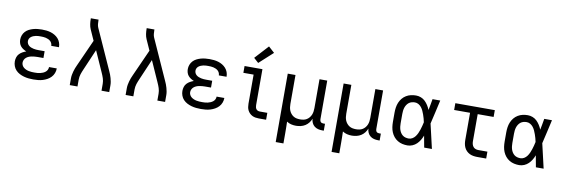

<svg xmlns="http://www.w3.org/2000/svg" viewBox="-64 -1293 5978 2031"><g transform="rotate(10 2925.0 -277.0)"><path d="M297 8Q272 8 246.5 5.5Q221 3 196 -4Q171 -11 148 -23Q125 -35 107.5 -53.5Q90 -72 81 -96.5Q72 -121 72 -147Q72 -168 78.5 -189.5Q85 -211 100 -227Q115 -243 134 -253.5Q153 -264 173 -271Q156 -278 139.5 -288.5Q123 -299 111 -313.5Q99 -328 93.5 -346.5Q88 -365 88 -384Q88 -408 96.5 -430.5Q105 -453 121 -470.5Q137 -488 158.5 -499Q180 -510 203 -516.5Q226 -523 249.5 -525.5Q273 -528 297 -528Q321 -528 345 -525.5Q369 -523 392 -516Q415 -509 436 -496.5Q457 -484 473 -466Q489 -448 497.5 -425Q506 -402 506 -378Q506 -377 506 -376.5Q506 -376 506 -375H423Q423 -375 423 -375.5Q423 -376 423 -376Q423 -390 417 -403Q411 -416 401 -425Q391 -434 378 -440Q365 -446 351.5 -449Q338 -452 324.5 -453Q311 -454 297 -454Q284 -454 270.5 -453.5Q257 -453 243.5 -450Q230 -447 217.5 -442Q205 -437 194 -428.5Q183 -420 177 -408Q171 -396 171 -382Q171 -368 177 -355.5Q183 -343 194 -334Q205 -325 218 -320Q231 -315 244.5 -312Q258 -309 272 -308Q286 -307 300 -307H364V-234H300Q284 -234 268.5 -232.5Q253 -231 237.5 -228Q222 -225 207.5 -219Q193 -213 181 -203Q169 -193 162 -178.5Q155 -164 155 -148Q155 -148 155 -148Q155 -148 155 -148Q155 -133 162 -119Q169 -105 181 -95.5Q193 -86 207 -80Q221 -74 236 -71Q251 -68 266.5 -67Q282 -66 297 -66Q313 -66 328 -67Q343 -68 358 -71.5Q373 -75 387 -81Q401 -87 413 -96.5Q425 -106 432 -120Q439 -134 439 -150Q439 -150 439 -150Q439 -150 439 -150H522Q522 -149 522 -149Q522 -149 522 -148Q522 -123 512.5 -98.5Q503 -74 485.5 -55.5Q468 -37 445.5 -24.5Q423 -12 398.5 -4.5Q374 3 348.5 5.5Q323 8 297 8Z M688 0V-74Q688 -93 691.5 -111.5Q695 -130 700 -148.5Q705 -167 712 -185Q719 -203 727 -220L855 -505L804 -619Q793 -644 789 -672Q785 -700 785 -728V-735H868V-728Q868 -708 870 -687.5Q872 -667 880 -649L1073 -220Q1081 -203 1088 -185Q1095 -167 1100 -148.5Q1105 -130 1108.5 -111.5Q1112 -93 1112 -74V0H1029V-74Q1029 -104 1019.5 -133Q1010 -162 997 -190L898 -412L803 -191Q797 -177 791 -162.5Q785 -148 780.5 -133.5Q776 -119 773.5 -104Q771 -89 771 -74V0Z M1288 0V-74Q1288 -93 1291.5 -111.5Q1295 -130 1300 -148.5Q1305 -167 1312 -185Q1319 -203 1327 -220L1455 -505L1404 -619Q1393 -644 1389 -672Q1385 -700 1385 -728V-735H1468V-728Q1468 -708 1470 -687.5Q1472 -667 1480 -649L1673 -220Q1681 -203 1688 -185Q1695 -167 1700 -148.5Q1705 -130 1708.5 -111.5Q1712 -93 1712 -74V0H1629V-74Q1629 -104 1619.5 -133Q1610 -162 1597 -190L1498 -412L1403 -191Q1397 -177 1391 -162.5Q1385 -148 1380.5 -133.5Q1376 -119 1373.5 -104Q1371 -89 1371 -74V0Z M2097 8Q2072 8 2046.5 5.5Q2021 3 1996 -4Q1971 -11 1948 -23Q1925 -35 1907.5 -53.5Q1890 -72 1881 -96.5Q1872 -121 1872 -147Q1872 -168 1878.5 -189.5Q1885 -211 1900 -227Q1915 -243 1934 -253.5Q1953 -264 1973 -271Q1956 -278 1939.5 -288.5Q1923 -299 1911 -313.5Q1899 -328 1893.5 -346.5Q1888 -365 1888 -384Q1888 -408 1896.5 -430.5Q1905 -453 1921 -470.5Q1937 -488 1958.5 -499Q1980 -510 2003 -516.5Q2026 -523 2049.5 -525.5Q2073 -528 2097 -528Q2121 -528 2145 -525.5Q2169 -523 2192 -516Q2215 -509 2236 -496.5Q2257 -484 2273 -466Q2289 -448 2297.5 -425Q2306 -402 2306 -378Q2306 -377 2306 -376.5Q2306 -376 2306 -375H2223Q2223 -375 2223 -375.5Q2223 -376 2223 -376Q2223 -390 2217 -403Q2211 -416 2201 -425Q2191 -434 2178 -440Q2165 -446 2151.5 -449Q2138 -452 2124.5 -453Q2111 -454 2097 -454Q2084 -454 2070.5 -453.5Q2057 -453 2043.5 -450Q2030 -447 2017.5 -442Q2005 -437 1994 -428.5Q1983 -420 1977 -408Q1971 -396 1971 -382Q1971 -368 1977 -355.5Q1983 -343 1994 -334Q2005 -325 2018 -320Q2031 -315 2044.5 -312Q2058 -309 2072 -308Q2086 -307 2100 -307H2164V-234H2100Q2084 -234 2068.5 -232.5Q2053 -231 2037.5 -228Q2022 -225 2007.5 -219Q1993 -213 1981 -203Q1969 -193 1962 -178.5Q1955 -164 1955 -148Q1955 -148 1955 -148Q1955 -148 1955 -148Q1955 -133 1962 -119Q1969 -105 1981 -95.5Q1993 -86 2007 -80Q2021 -74 2036 -71Q2051 -68 2066.5 -67Q2082 -66 2097 -66Q2113 -66 2128 -67Q2143 -68 2158 -71.5Q2173 -75 2187 -81Q2201 -87 2213 -96.5Q2225 -106 2232 -120Q2239 -134 2239 -150Q2239 -150 2239 -150Q2239 -150 2239 -150H2322Q2322 -149 2322 -149Q2322 -149 2322 -148Q2322 -123 2312.5 -98.5Q2303 -74 2285.5 -55.5Q2268 -37 2245.5 -24.5Q2223 -12 2198.5 -4.5Q2174 3 2148.5 5.5Q2123 8 2097 8Z M2718 0Q2700 0 2682 -3Q2664 -6 2648 -14Q2632 -22 2619 -35Q2606 -48 2598 -64Q2590 -80 2587 -98Q2584 -116 2584 -134V-447H2474V-520H2666V-134Q2666 -123 2668.5 -111.5Q2671 -100 2678 -91Q2685 -82 2695.5 -78Q2706 -74 2718 -74H2797V0ZM2610 -577 2559 -623 2693 -769 2757 -711Z M2938 215V-520H3021V-210Q3021 -192 3023.5 -173.5Q3026 -155 3033 -138Q3040 -121 3052 -106.5Q3064 -92 3079.5 -82.5Q3095 -73 3113.5 -69.5Q3132 -66 3150 -66Q3168 -66 3186.5 -69.5Q3205 -73 3220.5 -82.5Q3236 -92 3248 -106.5Q3260 -121 3267 -138Q3274 -155 3276.5 -173.5Q3279 -192 3279 -210V-520H3362V-104Q3362 -97 3364.5 -89Q3367 -81 3372.5 -75.5Q3378 -70 3385.5 -68Q3393 -66 3401 -66H3418V8H3401Q3378 8 3356 2.5Q3334 -3 3316.5 -17Q3299 -31 3289.5 -52Q3280 -73 3279 -96Q3270 -72 3254 -51.5Q3238 -31 3216.5 -17.5Q3195 -4 3169.5 2Q3144 8 3118 8Q3092 8 3066.5 2Q3041 -4 3019 -19Q3020 13 3020.5 44.5Q3021 76 3021 107V215Z M3538 215V-520H3621V-210Q3621 -192 3623.5 -173.5Q3626 -155 3633 -138Q3640 -121 3652 -106.5Q3664 -92 3679.5 -82.5Q3695 -73 3713.5 -69.5Q3732 -66 3750 -66Q3768 -66 3786.5 -69.5Q3805 -73 3820.5 -82.5Q3836 -92 3848 -106.5Q3860 -121 3867 -138Q3874 -155 3876.5 -173.5Q3879 -192 3879 -210V-520H3962V-104Q3962 -97 3964.5 -89Q3967 -81 3972.5 -75.5Q3978 -70 3985.5 -68Q3993 -66 4001 -66H4018V8H4001Q3978 8 3956 2.5Q3934 -3 3916.5 -17Q3899 -31 3889.5 -52Q3880 -73 3879 -96Q3870 -72 3854 -51.5Q3838 -31 3816.5 -17.5Q3795 -4 3769.5 2Q3744 8 3718 8Q3692 8 3666.5 2Q3641 -4 3619 -19Q3620 13 3620.5 44.5Q3621 76 3621 107V215Z M4316 8Q4288 8 4261 2Q4234 -4 4210 -18.5Q4186 -33 4168.5 -54.5Q4151 -76 4140.5 -101.5Q4130 -127 4126 -154.5Q4122 -182 4122 -210V-310Q4122 -338 4126 -365.5Q4130 -393 4140.5 -418.5Q4151 -444 4168.5 -465.5Q4186 -487 4210 -501.5Q4234 -516 4261 -522Q4288 -528 4316 -528Q4343 -528 4368.5 -518Q4394 -508 4413 -489.5Q4432 -471 4446.5 -448Q4461 -425 4471 -400Q4477 -430 4482.5 -460Q4488 -490 4493 -520H4576Q4561 -456 4547 -391.5Q4533 -327 4517 -263Q4533 -198 4547.5 -132Q4562 -66 4578 0H4495Q4489 -31 4483.5 -62Q4478 -93 4472 -125Q4462 -99 4448 -75.5Q4434 -52 4414.5 -33Q4395 -14 4369 -3Q4343 8 4316 8ZM4316 -66Q4337 -66 4355.5 -77Q4374 -88 4386.5 -105Q4399 -122 4408 -141.5Q4417 -161 4423.5 -181.5Q4430 -202 4435.5 -222.5Q4441 -243 4445 -263Q4441 -283 4435.5 -303Q4430 -323 4423 -342.5Q4416 -362 4407.5 -381Q4399 -400 4386 -416.5Q4373 -433 4355 -443.5Q4337 -454 4316 -454Q4299 -454 4282 -449.5Q4265 -445 4251.5 -434.5Q4238 -424 4228.5 -409Q4219 -394 4214 -378Q4209 -362 4207 -344.5Q4205 -327 4205 -310V-210Q4205 -193 4207 -175.5Q4209 -158 4214 -142Q4219 -126 4228.5 -111Q4238 -96 4251.5 -85.5Q4265 -75 4282 -70.5Q4299 -66 4316 -66Z M5063 0Q5043 0 5022 -3.5Q5001 -7 4982.5 -16Q4964 -25 4949 -40Q4934 -55 4925 -74Q4916 -93 4912.5 -113.5Q4909 -134 4909 -155V-447H4738V-520H5162V-447H4991V-155Q4991 -139 4995 -124Q4999 -109 5008.5 -97Q5018 -85 5033 -79.5Q5048 -74 5063 -74H5161V0Z M5516 8Q5488 8 5461 2Q5434 -4 5410 -18.5Q5386 -33 5368.5 -54.5Q5351 -76 5340.5 -101.5Q5330 -127 5326 -154.5Q5322 -182 5322 -210V-310Q5322 -338 5326 -365.5Q5330 -393 5340.5 -418.5Q5351 -444 5368.5 -465.5Q5386 -487 5410 -501.5Q5434 -516 5461 -522Q5488 -528 5516 -528Q5543 -528 5568.5 -518Q5594 -508 5613 -489.5Q5632 -471 5646.5 -448Q5661 -425 5671 -400Q5677 -430 5682.5 -460Q5688 -490 5693 -520H5776Q5761 -456 5747 -391.5Q5733 -327 5717 -263Q5733 -198 5747.5 -132Q5762 -66 5778 0H5695Q5689 -31 5683.5 -62Q5678 -93 5672 -125Q5662 -99 5648 -75.5Q5634 -52 5614.5 -33Q5595 -14 5569 -3Q5543 8 5516 8ZM5516 -66Q5537 -66 5555.5 -77Q5574 -88 5586.5 -105Q5599 -122 5608 -141.5Q5617 -161 5623.5 -181.5Q5630 -202 5635.5 -222.5Q5641 -243 5645 -263Q5641 -283 5635.5 -303Q5630 -323 5623 -342.5Q5616 -362 5607.5 -381Q5599 -400 5586 -416.5Q5573 -433 5555 -443.5Q5537 -454 5516 -454Q5499 -454 5482 -449.5Q5465 -445 5451.5 -434.5Q5438 -424 5428.5 -409Q5419 -394 5414 -378Q5409 -362 5407 -344.5Q5405 -327 5405 -310V-210Q5405 -193 5407 -175.5Q5409 -158 5414 -142Q5419 -126 5428.5 -111Q5438 -96 5451.5 -85.5Q5465 -75 5482 -70.5Q5499 -66 5516 -66Z"/></g></svg>

Font: Zed Sans Extended
Style: Regular
Weight: 400
Width: 7
Designer: Belleve Invis
Foundry: Belleve Invis
Version: Version 1.0.0; ttfautohint (v1.8.4)